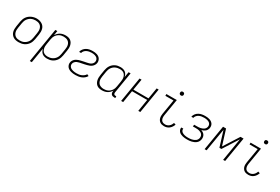

<svg xmlns="http://www.w3.org/2000/svg" viewBox="103 -2034 5193 3555"><g transform="rotate(30 2700.0 -257.0)"><path d="M248 8Q218 8 189 2Q160 -4 136 -19Q112 -34 95 -57Q78 -80 70.5 -107.5Q63 -135 63 -165.5Q63 -196 68 -226L86 -336Q91 -363 100.5 -390.5Q110 -418 126.5 -442Q143 -466 166.5 -485.5Q190 -505 216.5 -517Q243 -529 270.5 -535Q298 -541 327 -541Q356 -541 385 -533.5Q414 -526 438.5 -511.5Q463 -497 480 -474Q497 -451 504.5 -423Q512 -395 512 -365Q512 -335 507 -304L489 -194Q484 -167 474.5 -139.5Q465 -112 448.5 -88Q432 -64 409 -44.5Q386 -25 359 -13Q332 -1 304 3.5Q276 8 248 8ZM249 -30Q249 -30 249 -30Q249 -30 249 -30Q273 -30 296 -34Q319 -38 341 -48.5Q363 -59 382 -75.5Q401 -92 414.5 -112.5Q428 -133 435.5 -155.5Q443 -178 447 -201L465 -311Q469 -335 469.5 -359Q470 -383 464 -405.5Q458 -428 445.5 -447Q433 -466 413.5 -478Q394 -490 371 -495Q348 -500 323 -500Q300 -500 277.5 -495.5Q255 -491 233 -480.5Q211 -470 192.5 -453.5Q174 -437 160.5 -417Q147 -397 139.5 -374.5Q132 -352 128 -329L110 -219Q106 -195 105.5 -171Q105 -147 111 -125Q117 -103 129.5 -84Q142 -65 160.5 -52.5Q179 -40 202 -35Q225 -30 249 -30Z M605 205 727 -530H770L753 -432Q768 -457 789.5 -478.5Q811 -500 836.5 -513.5Q862 -527 889.5 -532.5Q917 -538 946 -538Q946 -538 946 -538Q946 -538 946 -538Q975 -538 1002.5 -531.5Q1030 -525 1052 -509Q1074 -493 1088 -469Q1102 -445 1108 -418Q1114 -391 1113 -362Q1112 -333 1107 -304L1089 -194Q1084 -167 1075 -140.5Q1066 -114 1050.5 -90Q1035 -66 1013 -46.5Q991 -27 965 -14.5Q939 -2 912 3Q885 8 857 8Q829 8 801.5 1Q774 -6 753 -22.5Q732 -39 719 -63.5Q706 -88 701 -115L648 205ZM850 -30Q874 -30 897 -34.5Q920 -39 941.5 -49Q963 -59 982 -75.5Q1001 -92 1014.5 -112.5Q1028 -133 1035.5 -155.5Q1043 -178 1047 -201L1065 -311Q1069 -335 1069.5 -358.5Q1070 -382 1064.5 -404.5Q1059 -427 1046.5 -446Q1034 -465 1015 -477Q996 -489 973 -494.5Q950 -500 927 -500Q905 -500 882 -496Q859 -492 838 -481.5Q817 -471 799 -455Q781 -439 768 -419Q755 -399 748 -377Q741 -355 737 -333L719 -223Q715 -199 714 -175.5Q713 -152 718 -129.5Q723 -107 734 -87.5Q745 -68 763 -54.5Q781 -41 803.5 -35.5Q826 -30 850 -30Z M1465 8Q1439 8 1414 5.5Q1389 3 1365.5 -4Q1342 -11 1321 -23Q1300 -35 1285.5 -53.5Q1271 -72 1264.5 -96.5Q1258 -121 1263 -146Q1266 -166 1276.5 -185Q1287 -204 1302.5 -219Q1318 -234 1337 -244Q1356 -254 1376 -261Q1396 -268 1416 -272.5Q1436 -277 1456 -281.5Q1476 -286 1496 -290Q1516 -294 1536.5 -298Q1557 -302 1577 -307.5Q1597 -313 1615.5 -324Q1634 -335 1647 -353Q1660 -371 1663 -391Q1666 -408 1662 -425Q1658 -442 1648 -455.5Q1638 -469 1623.5 -477.5Q1609 -486 1593 -491Q1577 -496 1559.5 -498Q1542 -500 1524 -500Q1498 -500 1472 -495.5Q1446 -491 1421 -479Q1396 -467 1377 -445.5Q1358 -424 1353 -398H1311Q1317 -432 1339 -461Q1361 -490 1392 -508Q1423 -526 1457 -532Q1491 -538 1524 -538Q1548 -538 1571.5 -535.5Q1595 -533 1616.5 -525.5Q1638 -518 1656.5 -505Q1675 -492 1687 -473Q1699 -454 1704 -431Q1709 -408 1705 -385Q1701 -361 1687 -338.5Q1673 -316 1652.5 -300Q1632 -284 1608.5 -275Q1585 -266 1561 -260Q1537 -254 1512.5 -248.5Q1488 -243 1464 -238.5Q1440 -234 1415.5 -229Q1391 -224 1368 -214Q1345 -204 1326.5 -184Q1308 -164 1305 -140Q1301 -121 1307 -103Q1313 -85 1325.5 -72Q1338 -59 1354.5 -51Q1371 -43 1389 -38.5Q1407 -34 1426 -32Q1445 -30 1465 -30Q1490 -30 1516 -33.5Q1542 -37 1566.5 -47Q1591 -57 1613.5 -74Q1636 -91 1649 -115L1687 -98Q1671 -69 1645 -47.5Q1619 -26 1588.5 -13.5Q1558 -1 1527 3.5Q1496 8 1465 8Z M2029 8Q2001 8 1973 1.5Q1945 -5 1923.5 -21Q1902 -37 1888 -61Q1874 -85 1868 -112Q1862 -139 1862.5 -168Q1863 -197 1868 -226L1886 -336Q1891 -363 1900 -389.5Q1909 -416 1924.5 -440Q1940 -464 1962 -483.5Q1984 -503 2010 -515.5Q2036 -528 2063 -533Q2090 -538 2118 -538Q2147 -538 2174 -531Q2201 -524 2222.5 -507.5Q2244 -491 2256.5 -466.5Q2269 -442 2274 -415L2293 -530H2336L2262 -81Q2260 -71 2261.5 -61Q2263 -51 2269 -43.5Q2275 -36 2284.5 -33Q2294 -30 2304 -30H2319V8H2298Q2280 8 2262.5 3Q2245 -2 2233.5 -14.5Q2222 -27 2219 -45Q2216 -63 2219 -81L2222 -98Q2207 -73 2186 -51.5Q2165 -30 2139 -16.5Q2113 -3 2085.5 2.5Q2058 8 2029 8Q2029 8 2029 8Q2029 8 2029 8ZM2049 -30Q2071 -30 2093.5 -34Q2116 -38 2137 -48.5Q2158 -59 2176 -75Q2194 -91 2207 -111Q2220 -131 2227.5 -153Q2235 -175 2238 -197L2256 -307Q2260 -331 2261 -354.5Q2262 -378 2257 -400.5Q2252 -423 2241 -442.5Q2230 -462 2212 -475.5Q2194 -489 2171.5 -494.5Q2149 -500 2125 -500Q2102 -500 2079 -495.5Q2056 -491 2034 -481Q2012 -471 1993 -454.5Q1974 -438 1960.5 -417.5Q1947 -397 1939.5 -374.5Q1932 -352 1928 -329L1910 -219Q1906 -195 1905.5 -171.5Q1905 -148 1911 -125.5Q1917 -103 1929 -84Q1941 -65 1960 -53Q1979 -41 2002 -35.5Q2025 -30 2049 -30Z M2439 0 2527 -530H2570L2531 -295H2854L2893 -530H2936L2849 0H2806L2848 -257H2524L2482 0Z M3360 8Q3336 8 3313.5 3Q3291 -2 3272.5 -14.5Q3254 -27 3241.5 -46Q3229 -65 3223.5 -87Q3218 -109 3218.5 -133Q3219 -157 3223 -181L3275 -492H3101V-530H3324L3265 -174Q3262 -157 3261.5 -139Q3261 -121 3264 -104.5Q3267 -88 3275 -73.5Q3283 -59 3296 -49Q3309 -39 3326 -34.5Q3343 -30 3360 -30Q3382 -30 3403.5 -37.5Q3425 -45 3443 -60.5Q3461 -76 3473 -95.5Q3485 -115 3492 -137L3532 -124Q3523 -97 3506.5 -71.5Q3490 -46 3467 -27.5Q3444 -9 3416 -0.5Q3388 8 3360 8ZM3346 -641Q3337 -641 3328.5 -644Q3320 -647 3314.5 -654Q3309 -661 3307.5 -670.5Q3306 -680 3308 -690Q3309 -696 3312 -702Q3315 -708 3321 -712Q3327 -716 3333.5 -717.5Q3340 -719 3346 -719Q3356 -719 3364.5 -716Q3373 -713 3378.5 -706Q3384 -699 3385.5 -689.5Q3387 -680 3385 -670Q3384 -664 3380.5 -658Q3377 -652 3371.5 -648Q3366 -644 3359.5 -642.5Q3353 -641 3346 -641Z M3852 8Q3828 8 3804 6Q3780 4 3757.5 -1.5Q3735 -7 3714.5 -16.5Q3694 -26 3678 -41.5Q3662 -57 3653.5 -79.5Q3645 -102 3649 -125Q3650 -127 3650 -128.5Q3650 -130 3651 -132H3693Q3693 -131 3692.5 -129.5Q3692 -128 3692 -127Q3689 -109 3696.5 -92.5Q3704 -76 3717 -65Q3730 -54 3746 -47.5Q3762 -41 3779.5 -37Q3797 -33 3815.5 -31.5Q3834 -30 3852 -30Q3871 -30 3890.5 -31.5Q3910 -33 3929.5 -37.5Q3949 -42 3968 -49.5Q3987 -57 4003.5 -69Q4020 -81 4030.5 -99Q4041 -117 4044 -136Q4047 -156 4043 -175.5Q4039 -195 4027.5 -209Q4016 -223 3999.5 -232.5Q3983 -242 3964.5 -247.5Q3946 -253 3926 -254.5Q3906 -256 3886 -256H3825L3831 -295H3893Q3910 -295 3928 -296Q3946 -297 3964 -301Q3982 -305 3999.5 -312Q4017 -319 4032.5 -330Q4048 -341 4058 -357.5Q4068 -374 4071 -392Q4074 -410 4070 -427Q4066 -444 4055.5 -457Q4045 -470 4030 -478.5Q4015 -487 3998.5 -491.5Q3982 -496 3964 -498Q3946 -500 3929 -500Q3902 -500 3875 -496Q3848 -492 3822.5 -480Q3797 -468 3777.5 -446Q3758 -424 3753 -397H3711Q3717 -432 3739.5 -461.5Q3762 -491 3794 -508.5Q3826 -526 3860.5 -532Q3895 -538 3929 -538Q3953 -538 3976.5 -535.5Q4000 -533 4022 -526Q4044 -519 4063 -506.5Q4082 -494 4095 -476Q4108 -458 4112.5 -434.5Q4117 -411 4113 -387Q4109 -367 4099 -347Q4089 -327 4072 -313Q4055 -299 4035 -289.5Q4015 -280 3994 -275Q4017 -267 4036.5 -254.5Q4056 -242 4069 -222.5Q4082 -203 4086 -178.5Q4090 -154 4086 -130Q4082 -106 4070 -83.5Q4058 -61 4038 -44.5Q4018 -28 3995 -18Q3972 -8 3948 -2Q3924 4 3900 6Q3876 8 3852 8Z M4224 0 4312 -530H4377L4478 -204L4686 -530H4751L4663 0H4620L4700 -485L4492 -159H4449L4348 -485L4267 0Z M5160 8Q5136 8 5113.5 3Q5091 -2 5072.5 -14.5Q5054 -27 5041.5 -46Q5029 -65 5023.5 -87Q5018 -109 5018.5 -133Q5019 -157 5023 -181L5075 -492H4901V-530H5124L5065 -174Q5062 -157 5061.5 -139Q5061 -121 5064 -104.5Q5067 -88 5075 -73.5Q5083 -59 5096 -49Q5109 -39 5126 -34.5Q5143 -30 5160 -30Q5182 -30 5203.5 -37.5Q5225 -45 5243 -60.5Q5261 -76 5273 -95.5Q5285 -115 5292 -137L5332 -124Q5323 -97 5306.5 -71.5Q5290 -46 5267 -27.5Q5244 -9 5216 -0.5Q5188 8 5160 8ZM5146 -641Q5137 -641 5128.5 -644Q5120 -647 5114.5 -654Q5109 -661 5107.5 -670.5Q5106 -680 5108 -690Q5109 -696 5112 -702Q5115 -708 5121 -712Q5127 -716 5133.5 -717.5Q5140 -719 5146 -719Q5156 -719 5164.5 -716Q5173 -713 5178.5 -706Q5184 -699 5185.5 -689.5Q5187 -680 5185 -670Q5184 -664 5180.5 -658Q5177 -652 5171.5 -648Q5166 -644 5159.5 -642.5Q5153 -641 5146 -641Z"/></g></svg>

Font: Iosevka Curly XLtEx
Style: Italic
Weight: 200
Width: 7
Italic angle: -9°
Monospace: yes
Designer: Belleve Invis
Foundry: Belleve Invis
Version: Version 11.1.0; ttfautohint (v1.8.3)